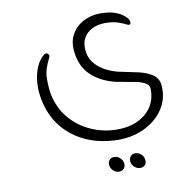

<svg xmlns="http://www.w3.org/2000/svg" viewBox="-81 -443 822 876"><g transform="rotate(-10 330.0 -5.0)"><path d="M408 214Q289 209 208 143.5Q127 78 107 -34Q97 -92 109 -144Q121 -196 152 -224Q159 -231 165 -231Q176 -231 179 -219Q179 -218 178.5 -215.5Q178 -213 177 -210Q151 -161 150 -121.5Q149 -82 155 -45Q168 21 208 68.5Q248 116 305.5 141.5Q363 167 427 167Q506 167 556.5 126Q607 85 608 16Q609 -8 587.5 -18.5Q566 -29 532.5 -34.5Q499 -40 463 -47Q397 -61 352 -99Q307 -137 296 -201Q286 -256 305.5 -293Q325 -330 361.5 -349Q398 -368 439 -368Q477 -368 500.5 -361Q524 -354 540 -343Q550 -336 558.5 -327.5Q567 -319 569 -308Q570 -303 568.5 -298.5Q567 -294 561 -294Q558 -294 550 -298Q535 -306 512 -313.5Q489 -321 454 -321Q421 -321 394 -307.5Q367 -294 353.5 -267.5Q340 -241 347 -201Q353 -170 374 -147.5Q395 -125 423.5 -111Q452 -97 480 -91Q526 -82 566 -73Q606 -64 632 -46Q658 -28 660 7Q664 67 631.5 115Q599 163 540.5 190Q482 217 408 214ZM389 288Q404 288 415.5 298Q427 308 430 323Q432 338 424 348Q416 358 401 358Q387 358 375.5 348Q364 338 361 323Q359 308 367 298Q375 288 389 288ZM487 288Q501 288 513 298Q525 308 527 323Q530 338 522 348Q514 358 499 358Q485 358 473 348Q461 338 459 323Q457 308 465 298Q473 288 487 288Z"/></g></svg>

Font: Zain Light
Style: Italic
Weight: 300
Italic angle: -10°
Designer: Zain,Boutros
Foundry: Mobile Telecommunications Company (Zain), 2024
Version: Version 1.51; ttfautohint (v1.8.4)